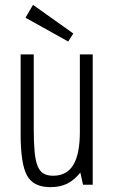

<svg xmlns="http://www.w3.org/2000/svg" viewBox="-20 -761 467 791"><path d="M119 -537H65V-209Q65 -85 91.5 -37.5Q118 10 187 10Q228 10 257 -4.5Q286 -19 311 -50L322 0H362V-537H309V-218Q309 -126 282 -81.5Q255 -37 199 -37Q175 -37 159.5 -46Q144 -55 135 -77Q126 -99 122.5 -137Q119 -175 119 -233ZM282 -623 116 -741 85 -688 261 -590Z"/></svg>

Font: Secuela Light
Style: Regular
Weight: 300
Designer: Fernando Haro
Foundry: deFharo
Version: Version 1.708